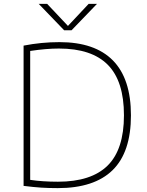

<svg xmlns="http://www.w3.org/2000/svg" viewBox="-20 -964 758 989"><path d="M101.5 -6.5V-729Q193 -747 286.5 -747Q468.5 -747 561.5 -652.8Q654.5 -558.5 654.5 -370Q654.5 -180 560 -87.5Q465.5 5 277.5 5Q231.5 5 192.5 2.5Q153.5 0 101.5 -6.5ZM618.5 -370Q618.5 -546 535.5 -630Q452.5 -714 283.5 -714Q218.5 -714 135.5 -701.5V-37.5Q199.5 -28 278.5 -28Q450 -28 534.2 -111Q618.5 -194 618.5 -370ZM436.5 -944H479.5L348.5 -808H310.5L179.5 -944H223L330 -830.5Z"/></svg>

Font: Encode Sans Semi Expanded Thin
Style: Regular
Weight: 250
Width: 6
Designer: Multiple Designers
Foundry: Impallari Type
Version: Version 2.000